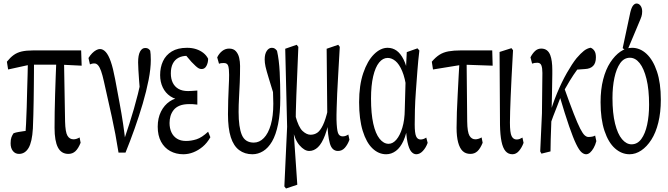

<svg xmlns="http://www.w3.org/2000/svg" viewBox="-20 -809 3778 1086"><path d="M87.4 61.5Q66.4 61.5 53.2 45.4Q40 29.3 40 1.5Q40 -20 44.7 -32.5Q49.3 -44.9 56.6 -55.2Q69.3 -60.1 84.7 -62.5Q100.1 -64.9 116.2 -67.4Q132.3 -69.8 148.4 -69.8L120.6 -15.6Q125 -62.5 127.4 -108.6Q129.9 -154.8 131.1 -201.9Q132.3 -249 133.5 -295.7Q134.8 -342.3 136.2 -389.2Q137.7 -436 138.2 -483.4H172.4Q172.4 -442.4 172.1 -402.1Q171.9 -361.8 171.4 -320.8Q170.9 -279.8 170.4 -240Q169.9 -200.2 168.7 -160.4Q167.5 -120.6 166 -82.5Q161.6 -5.9 141.6 27.8Q121.6 61.5 87.4 61.5ZM25.9 -416 19 -460Q38.1 -483.9 57.4 -497.8Q76.7 -511.7 102.5 -517.8Q128.4 -523.9 168.5 -523.9H439L441.9 -437.5L321.8 -443.4H150.9ZM366.7 61.5Q326.7 61.5 307.6 24.9Q288.6 -11.7 288.6 -85.9Q288.6 -127 289.3 -174.8Q290 -222.7 291.7 -274.7Q293.5 -326.7 295.2 -379.6Q296.9 -432.6 299.3 -483.4H341.8L348.1 -121.6Q349.6 -61.5 361.6 -41.3Q373.5 -21 396 -21Q404.3 -21 413.3 -23.9Q422.4 -26.9 430.2 -31.7L436 -1.5Q422.9 31.2 406.5 46.4Q390.1 61.5 366.7 61.5Z M650.4 54.2Q633.8 -52.2 612.3 -148.9Q590.8 -245.6 567.9 -347.7Q559.6 -385.3 551.8 -407.2Q543.9 -429.2 534.7 -439.7Q525.4 -450.2 514.2 -450.2Q505.9 -450.2 500 -448.7Q494.1 -447.3 488.8 -444.8L480.5 -481Q490.2 -496.6 501.2 -507.8Q512.2 -519 523.9 -525.4Q535.6 -531.7 545.4 -531.7Q563 -531.7 578.4 -514.6Q593.8 -497.6 606.7 -460.4Q619.6 -423.3 631.3 -360.8Q644.5 -290 656.2 -227.1Q668 -164.1 676.3 -108.4Q684.6 -52.7 689.9 -2.4H677.2L681.6 -17.6Q698.2 -66.9 711.9 -109.6Q725.6 -152.3 737.3 -192.9Q749 -233.4 759.8 -276.4Q770.5 -319.3 781.2 -368.2L773.9 -265.6Q769 -319.8 766.6 -355.2Q764.2 -390.6 762.7 -414.8Q761.2 -439 761.2 -456.1Q761.2 -497.1 772.2 -517.3Q783.2 -537.6 801.3 -537.6Q813 -537.6 818.8 -533.4Q824.7 -529.3 829.6 -522.5Q831.1 -512.7 832 -501.7Q833 -490.7 833 -470.2Q833 -420.9 820.6 -357.2Q808.1 -293.5 787.4 -222.9Q766.6 -152.3 741.2 -80.8Q715.8 -9.3 689.9 54.2Z M1016.6 63.5Q975.6 63.5 942.6 45.4Q909.7 27.3 890.9 -7.6Q872.1 -42.5 872.1 -92.3Q872.1 -140.6 890.4 -177.5Q908.7 -214.4 940.4 -235.8Q972.2 -257.3 1012.2 -257.3V-242.7Q972.2 -245.1 943.8 -264.2Q915.5 -283.2 900.6 -314.5Q885.7 -345.7 885.7 -384.3Q885.7 -428.2 901.9 -462.9Q918 -497.6 951.7 -518.1Q985.4 -538.6 1038.1 -538.6Q1066.4 -538.6 1089.6 -531Q1112.8 -523.4 1130.4 -509.5Q1147.9 -495.6 1157.2 -476.6Q1157.2 -454.1 1147.7 -436.3Q1138.2 -418.5 1120.6 -418.5Q1111.3 -418.5 1103.8 -422.6Q1096.2 -426.8 1086.7 -435.5Q1077.1 -444.3 1063 -459L1022.9 -505.9H1078.1L1086.4 -484.9Q1073.7 -489.7 1062.5 -491.5Q1051.3 -493.2 1039.1 -493.2Q1009.8 -493.2 989 -481.9Q968.3 -470.7 957.3 -448.7Q946.3 -426.8 946.3 -394Q946.3 -363.3 957.3 -340.8Q968.3 -318.4 989.7 -306.2Q1011.2 -293.9 1043.9 -293.9Q1055.7 -293.9 1067.4 -294.9Q1079.1 -295.9 1096.2 -296.9V-217.3Q1077.1 -219.7 1068.4 -220Q1059.6 -220.2 1051.3 -220.2Q1018.1 -220.2 996.3 -211.4Q974.6 -202.6 962.2 -186.8Q949.7 -170.9 944.3 -152.1Q939 -133.3 939 -113.3Q939 -83.5 949.7 -60.5Q960.4 -37.6 981 -24.7Q1001.5 -11.7 1032.2 -11.7Q1061.5 -11.7 1091.6 -21.2Q1121.6 -30.8 1157.2 -64L1169.9 -32.7Q1151.4 0 1126.5 20.8Q1101.6 41.5 1073.7 52.5Q1045.9 63.5 1016.6 63.5Z M1407.7 63.5Q1364.3 63.5 1332.8 40Q1301.3 16.6 1285.4 -33Q1269.5 -82.5 1269.5 -162.6Q1269.5 -201.2 1270.8 -242.2Q1272 -283.2 1273.9 -320.8Q1275.9 -358.4 1275.9 -385.7Q1275.9 -418.9 1271 -435.8Q1266.1 -452.6 1246.1 -452.6Q1238.8 -452.6 1231.2 -451.7Q1223.6 -450.7 1218.8 -448.2L1208.5 -484.4Q1219.2 -506.8 1236.8 -520.5Q1254.4 -534.2 1275.9 -534.2Q1300.8 -534.2 1314.2 -519.3Q1327.6 -504.4 1332.8 -482.2Q1337.9 -460 1337.9 -436Q1337.9 -387.7 1336.2 -343Q1334.5 -298.3 1332 -256.6Q1329.6 -214.8 1329.6 -175.8Q1329.6 -89.4 1347.9 -45.9Q1366.2 -2.4 1415.5 -2.4Q1447.3 -2.4 1472.4 -28.3Q1497.6 -54.2 1511.7 -103.3Q1525.9 -152.3 1525.9 -222.7Q1525.9 -244.1 1524.7 -270Q1523.4 -295.9 1522.9 -329.1H1536.1V-249Q1512.2 -327.1 1499.5 -368.7Q1486.8 -410.2 1481.9 -432.1Q1477.1 -454.1 1477.1 -472.7Q1477.1 -503.4 1488.8 -521Q1500.5 -538.6 1517.6 -538.6Q1527.3 -538.6 1534.2 -534.2Q1541 -529.8 1546.9 -521.5Q1558.6 -469.7 1562 -400.6Q1565.4 -331.5 1565.4 -255.9Q1565.4 -168.5 1553 -107.2Q1540.5 -45.9 1518.8 -8.8Q1497.1 28.3 1468.3 45.9Q1439.5 63.5 1407.7 63.5Z M1588.4 245.6 1604 -92.3 1593.3 -533.2 1658.2 -555.7 1667.5 -543.9Q1664.1 -454.6 1661.1 -387.7Q1658.2 -320.8 1656.2 -269.5Q1654.3 -218.3 1653.3 -176.5Q1652.3 -134.8 1652.3 -95.2L1640.6 -70.8L1661.6 235.8L1597.7 257.3ZM1891.6 44.9Q1857.4 44.9 1845.5 1.2Q1833.5 -42.5 1831.5 -119.1V-122.6L1827.6 -533.2L1893.1 -555.7L1901.9 -543.9Q1897 -454.1 1893.1 -389.6Q1889.2 -325.2 1887.2 -279.8Q1885.3 -235.4 1884.3 -200.2Q1883.3 -179.2 1883.3 -159.2Q1883.3 -146 1883.3 -133.3Q1884.8 -76.7 1891.8 -57.1Q1898.9 -37.6 1918.5 -37.6Q1926.8 -37.6 1935.1 -40.5Q1943.4 -43.5 1950.2 -48.3L1956.5 -18.6Q1946.8 8.3 1930.9 26.6Q1915 44.9 1891.6 44.9ZM1729 44.9Q1702.1 44.9 1674.3 12.9Q1646.5 -19 1633.3 -83.5H1631.8L1650.9 -154.3Q1668.5 -89.4 1691.4 -68.1Q1714.4 -46.9 1736.8 -46.9Q1757.8 -46.9 1774.7 -58.3Q1791.5 -69.8 1806.6 -101.1Q1821.8 -132.3 1835 -189.9L1850.6 -166.5H1849.1Q1836.4 -92.3 1818.6 -44.9Q1800.8 2.4 1778.3 23.7Q1755.9 44.9 1729 44.9Z M2164.1 63.5Q2121.6 63.5 2086.9 30.5Q2052.2 -2.4 2031.7 -68.6Q2011.2 -134.8 2011.2 -231Q2011.2 -326.7 2034.7 -395.8Q2058.1 -464.8 2095.2 -501.7Q2132.3 -538.6 2172.4 -538.6Q2200.7 -538.6 2223.1 -522.7Q2245.6 -506.8 2262.7 -472.7Q2279.8 -438.5 2290.5 -380.9H2306.2L2279.8 -302.7Q2271.5 -367.7 2254.6 -407.2Q2237.8 -446.8 2216.6 -464.1Q2195.3 -481.4 2172.9 -481.4Q2145.5 -481.4 2124.3 -455.3Q2103 -429.2 2090.8 -377.4Q2078.6 -325.7 2078.6 -251.5Q2078.6 -166.5 2091.3 -109.6Q2104 -52.7 2127 -24.2Q2149.9 4.4 2178.2 4.4Q2201.7 4.4 2221.9 -19Q2242.2 -42.5 2255.6 -86.2Q2269 -129.9 2269.5 -189.9L2275.4 -402.3L2280.8 -514.2L2341.3 -535.6L2352.1 -523.4Q2345.2 -466.8 2340.8 -407.5Q2336.4 -348.1 2332.3 -292.5Q2328.1 -236.8 2326.9 -188.5Q2325.7 -140.1 2325.7 -105Q2325.7 -56.6 2333.5 -38.3Q2341.3 -20 2358.9 -20Q2367.2 -20 2375.5 -22.9Q2383.8 -25.9 2391.1 -30.8L2398.9 -1Q2389.2 26.4 2371.8 44.9Q2354.5 63.5 2334.5 63.5Q2318.8 63.5 2305.9 48.3Q2293 33.2 2284.7 -5.9Q2276.4 -44.9 2274.9 -115.7L2289.1 -114.3Q2279.8 -51.8 2262.2 -12.9Q2244.6 25.9 2219.2 44.7Q2193.8 63.5 2164.1 63.5Z M2429.2 -416 2422.4 -460Q2443.4 -484.9 2465.3 -499Q2487.3 -513.2 2517.1 -518.6Q2546.9 -523.9 2586.4 -523.9H2764.2L2766.6 -437.5L2598.1 -443.4ZM2640.6 61.5Q2613.8 61.5 2596.9 45.4Q2580.1 29.3 2571.3 -3.7Q2562.5 -36.6 2562.5 -85.9Q2562.5 -127 2564.2 -174.8Q2565.9 -222.7 2568.8 -274.2Q2571.8 -325.7 2574.2 -378.7Q2576.7 -431.6 2580.1 -481.4H2619.1L2622.6 -121.6Q2623.5 -61.5 2635.5 -41.3Q2647.5 -21 2668.9 -21Q2677.2 -21 2686.5 -23.9Q2695.8 -26.9 2704.1 -31.7L2710 -1.5Q2696.8 31.2 2680.4 46.4Q2664.1 61.5 2640.6 61.5Z M2878.4 63.5Q2854.5 63.5 2839.4 45.9Q2824.2 28.3 2816.7 -8.3Q2809.1 -44.9 2808.1 -102.5L2805.7 -515.1L2873 -536.6L2881.8 -524.9Q2877 -435.1 2873.5 -370.8Q2870.1 -306.6 2868.4 -260.7Q2866.7 -214.8 2865.5 -180.4Q2864.3 -146 2864.3 -115.7Q2864.3 -58.1 2873.8 -39.1Q2883.3 -20 2901.9 -20Q2911.1 -20 2918.9 -22.9Q2926.8 -25.9 2935.1 -30.8L2941.4 -1Q2931.6 25.9 2915.5 44.7Q2899.4 63.5 2878.4 63.5Z M3042.5 60.1 3035.6 47.4 3045.4 -167.5 3047.9 -396.5Q3047.9 -423.8 3042.2 -439Q3036.6 -454.1 3019 -454.1Q3010.7 -454.1 3003.7 -452.9Q2996.6 -451.7 2989.7 -449.2L2980.5 -484.9Q2992.2 -507.3 3006.8 -520.8Q3021.5 -534.2 3041.5 -534.2Q3078.1 -534.2 3092.3 -497.6Q3104 -467.3 3104 -412.6Q3104 -408.7 3104 -404.3Q3104 -403.3 3104 -390.1Q3103 -344.2 3102.3 -282.5Q3101.6 -220.7 3099.6 -163.6V-157.7Q3098.6 -124.5 3097.4 -90.1Q3096.2 -55.7 3095 -21.5Q3093.8 12.7 3093.8 47.4ZM3085 -81.5 3069.8 -125H3079.1L3085.4 -148.9Q3104 -217.3 3130.6 -281.2Q3157.2 -345.2 3186.5 -396.7Q3215.8 -448.2 3241.2 -480Q3264.6 -507.3 3282.7 -521.5Q3300.8 -535.6 3320.8 -539.1Q3333.5 -534.2 3342 -521.7Q3350.6 -509.3 3350.6 -484.9Q3350.6 -452.1 3334.7 -436Q3318.8 -419.9 3289.1 -418.5L3219.7 -413.6L3296.4 -476.1Q3269.5 -448.7 3246.3 -417.2Q3223.1 -385.7 3202.4 -351.6Q3181.6 -317.4 3160.6 -279.8L3154.8 -270Q3143.1 -237.3 3131.8 -209.5Q3120.6 -181.6 3109.1 -151.6Q3097.7 -121.6 3085 -81.5ZM3294.9 63.5Q3282.2 63.5 3268.8 51.8Q3255.4 40 3238.8 5.9Q3222.2 -28.3 3199.2 -94.5Q3176.3 -160.6 3144 -270L3169.9 -315.9Q3203.1 -222.7 3225.1 -166.3Q3247.1 -109.9 3261.7 -81.5Q3276.4 -53.2 3287.1 -43.7Q3297.9 -34.2 3308.1 -34.2Q3320.8 -34.2 3331.5 -36.6Q3342.3 -39.1 3346.2 -42.5L3353 -10.7Q3347.2 11.7 3337.6 28.3Q3328.1 44.9 3317.4 54.2Q3306.6 63.5 3294.9 63.5Z M3541 63.5Q3496.1 63.5 3458.7 30.5Q3421.4 -2.4 3399.2 -68.6Q3377 -134.8 3377 -231Q3377 -302.7 3391.6 -359.6Q3406.2 -416.5 3432.1 -456.1Q3458 -495.6 3489.3 -517.1Q3520.5 -538.6 3555.2 -538.6Q3600.1 -538.6 3637 -504.4Q3673.8 -470.2 3695.8 -404.8Q3717.8 -339.4 3717.8 -245.1Q3717.8 -173.3 3703.6 -115.7Q3689.5 -58.1 3664.1 -18.6Q3638.7 21 3606.9 42.2Q3575.2 63.5 3541 63.5ZM3552.2 7.3Q3585.4 7.3 3607.4 -22.7Q3629.4 -52.7 3640.4 -103.5Q3651.4 -154.3 3651.4 -216.8Q3651.4 -303.2 3636.7 -362.5Q3622.1 -421.9 3597.9 -452.1Q3573.7 -482.4 3543 -482.4Q3509.8 -482.4 3488 -451.7Q3466.3 -420.9 3455.3 -369.1Q3444.3 -317.4 3444.3 -254.9Q3444.3 -168.5 3459 -109.6Q3473.6 -50.8 3498.3 -21.7Q3522.9 7.3 3552.2 7.3ZM3502 -536.6 3545.4 -740.2Q3552.2 -767.6 3561.3 -778.3Q3570.3 -789.1 3580.6 -789.1Q3593.8 -789.1 3603 -776.6Q3612.3 -764.2 3612.3 -744.1Q3612.3 -728.5 3608.4 -716.3Q3604.5 -704.1 3594.7 -681.6L3526.4 -519Z"/></svg>

Font: Scarab Serif
Style: Regular
Weight: 400
Designer: John Roberts
Foundry: Scarab
Version: 1.0